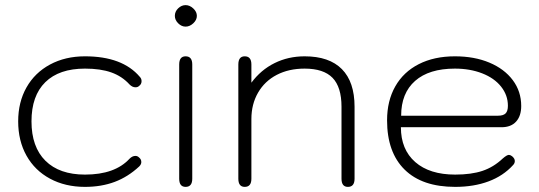

<svg xmlns="http://www.w3.org/2000/svg" viewBox="-20 -720 2107 750"><path d="M51 -246Q51 -321 83.5 -378.5Q116 -436 175.5 -468Q235 -500 312 -500Q458 -500 526 -420Q533 -413 533 -403Q533 -391 523 -384Q518 -379 509 -379Q497 -379 486 -390Q457 -422 415 -437Q373 -452 312 -452Q211 -452 157 -399Q103 -346 103 -246Q103 -146 157.5 -92Q212 -38 312 -38Q429 -38 486 -100Q497 -111 509 -111Q517 -111 523 -105Q532 -98 532 -87Q532 -78 524 -70Q480 -29 428 -9.5Q376 10 312 10Q235 10 175.5 -22Q116 -54 83.5 -112Q51 -170 51 -246Z M663 -658Q663 -675 676 -687.5Q689 -700 705 -700Q721 -700 735 -687Q749 -674 749 -658Q749 -642 735 -629Q721 -616 705 -616Q689 -616 676 -629Q663 -642 663 -658ZM680 -22V-468Q680 -500 705 -500Q731 -500 731 -468V-22Q731 10 705 10Q680 10 680 -22Z M911 -22V-468Q911 -500 936 -500Q962 -500 962 -468V-397Q999 -447 1052.5 -473.5Q1106 -500 1170 -500Q1266 -500 1315.5 -450Q1365 -400 1365 -303V-22Q1365 10 1339 10Q1314 10 1314 -22V-303Q1314 -380 1279 -416Q1244 -452 1170 -452Q1108 -452 1061 -427.5Q1014 -403 988 -358Q962 -313 962 -255V-22Q962 10 936 10Q911 10 911 -22Z M1492 -250Q1492 -326 1524 -382.5Q1556 -439 1616 -469.5Q1676 -500 1757 -500Q1833 -500 1891.5 -475.5Q1950 -451 1983 -407Q2016 -363 2016 -306Q2016 -267 1996 -245Q1976 -223 1939 -223H1546Q1546 -136 1602 -87Q1658 -38 1758 -38Q1821 -38 1864.5 -52.5Q1908 -67 1944 -101Q1960 -115 1968 -115Q1973 -115 1980 -110Q1991 -101 1991 -91Q1991 -82 1984 -75Q1946 -33 1888.5 -11.5Q1831 10 1758 10Q1629 10 1560.5 -57.5Q1492 -125 1492 -250ZM1925 -268Q1946 -268 1955 -277Q1964 -286 1964 -307Q1964 -348 1937.5 -381.5Q1911 -415 1863.5 -433.5Q1816 -452 1757 -452Q1656 -452 1601.5 -404Q1547 -356 1547 -268Z"/></svg>

Font: Kodchasan ExtraLight
Style: Regular
Weight: 275
Version: Version 1.000; ttfautohint (v1.6)